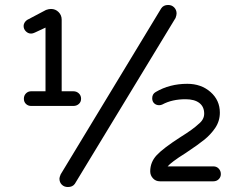

<svg xmlns="http://www.w3.org/2000/svg" viewBox="-20 -728 949 772"><path d="M219 -10Q219 -15 224 -27L628 -694Q637 -708 656 -708Q671 -708 680.5 -698Q690 -688 690 -674Q690 -667 686 -656L281 11Q272 24 253 24Q238 24 228.5 14.5Q219 5 219 -10ZM95 -651 165 -688Q176 -692 185 -692Q203 -692 215.5 -679.5Q228 -667 228 -649V-361H275Q288 -361 297 -352.5Q306 -344 306 -331Q306 -318 297 -310Q288 -302 275 -302H105Q93 -302 84.5 -310Q76 -318 76 -331Q76 -344 84.5 -352.5Q93 -361 105 -361H163V-617L120 -597Q112 -593 105 -593Q93 -593 84 -602Q75 -611 75 -623Q75 -632 80.5 -639.5Q86 -647 95 -651ZM706 -177Q756 -208 778 -229Q801 -247 801 -271Q801 -299 781.5 -314Q762 -329 726 -329Q672 -329 633 -308Q627 -305 620 -305Q608 -305 600 -312.5Q592 -320 592 -333Q592 -350 606 -358Q662 -391 733 -391Q789 -391 826.5 -358Q864 -325 864 -275Q864 -241 845 -213Q827 -187 802.5 -167Q778 -147 727 -113Q695 -93 678 -80Q662 -68 654 -59H838Q851 -59 859.5 -50Q868 -41 868 -28Q868 -16 859.5 -7.5Q851 1 838 1H623Q606 1 595 -11Q584 -23 584 -39Q584 -76 610 -104Q636 -132 706 -177Z"/></svg>

Font: 寒蝉全圆体
Style: Regular
Weight: 400
Designer: Warren2060
      Designed by Motoya company      

      [Varela Round]
      Joe Prince(Latin component); Avraham Cornf
Foundry: ChillType
Version: Version 3.200